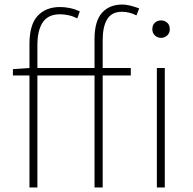

<svg xmlns="http://www.w3.org/2000/svg" viewBox="-20 -827 852 847"><path d="M397 -655V-527H145V-628Q145 -694 169 -729Q193 -764 244 -764Q262 -764 281.5 -760Q301 -756 321 -746L332 -777Q310 -787 288 -791.5Q266 -796 245 -796Q182 -796 146 -757Q110 -718 110 -633V-527L37 -522V-494H110V0H145V-494H397V0H433V-494H557V-527H433V-650Q433 -710 453 -742.5Q473 -775 518 -775Q551 -775 582 -759L594 -790Q548 -807 520 -807Q462 -807 429.5 -770Q397 -733 397 -655ZM690 -737Q675 -737 663.5 -727Q652 -717 652 -698Q652 -681 663.5 -670.5Q675 -660 690 -660Q706 -660 717.5 -670.5Q729 -681 729 -698Q729 -717 717.5 -727Q706 -737 690 -737ZM707 -527H672V0H707Z"/></svg>

Font: Spoqa Han Sans Neo Thin
Style: Regular
Weight: 100
Designer: [Spoqa Han Sans Neo] Dong-huui Kim  Younghwa Kang  Yujin Lee  [Noto Sans] Ryoko NISHIZUKA  (kana & ideographs); Paul D. 
Foundry: Spoqa (http://www.spoqa-han-sans.com)
Version: Version 1.100;hotconv 1.0.109;makeotfexe 2.5.65596